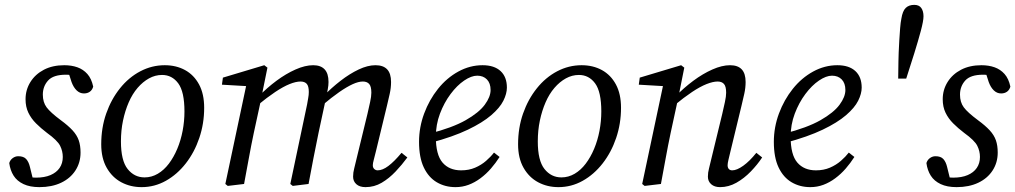

<svg xmlns="http://www.w3.org/2000/svg" viewBox="-20 -756 4172 789"><path d="M142 13Q103 13 76.5 0.5Q50 -12 36 -34Q22 -56 18 -86Q22 -99 32.5 -106.5Q43 -114 55 -114Q77 -114 87.5 -102.5Q98 -91 103 -70L120 -1L81 -35Q97 -30 106 -28Q115 -26 128 -26Q163 -26 187.5 -36.5Q212 -47 225 -66Q238 -85 238 -111Q238 -135 227 -157Q216 -179 173 -210Q148 -229 128 -249Q108 -269 96.5 -293Q85 -317 85 -348Q85 -387 105 -419Q125 -451 160.5 -469.5Q196 -488 244 -488Q274 -488 298 -479.5Q322 -471 339 -452Q356 -433 363 -400Q359 -386 349 -379Q339 -372 325 -372Q308 -372 295 -384.5Q282 -397 274 -419L256 -475L287 -444Q280 -446 271.5 -447.5Q263 -449 251 -449Q199 -449 177.5 -425Q156 -401 156 -367Q156 -336 171.5 -315Q187 -294 230 -262Q260 -240 278 -220.5Q296 -201 303.5 -179.5Q311 -158 311 -129Q311 -88 290 -55.5Q269 -23 231 -5Q193 13 142 13Z M562 13Q516 13 478.5 -7Q441 -27 418.5 -66.5Q396 -106 396 -163Q396 -231 416.5 -289.5Q437 -348 473 -393Q509 -438 556.5 -463Q604 -488 657 -488Q704 -488 740.5 -468Q777 -448 798 -409Q819 -370 819 -313Q819 -248 799 -189Q779 -130 743.5 -84.5Q708 -39 661.5 -13Q615 13 562 13ZM574 -27Q603 -27 628.5 -42Q654 -57 674 -83.5Q694 -110 708.5 -144.5Q723 -179 730.5 -218.5Q738 -258 738 -298Q738 -379 712.5 -413.5Q687 -448 646 -448Q618 -448 592.5 -434Q567 -420 545.5 -395Q524 -370 509 -335.5Q494 -301 485.5 -260.5Q477 -220 477 -175Q477 -96 504.5 -61.5Q532 -27 574 -27Z M916 8 906 0 994 -415 1012 -401 892 -408 896 -437 1066 -488 1079 -478 1054 -355V-353L1023 -210Q1012 -158 1002.5 -105.5Q993 -53 983 0ZM1183 8 1173 0 1242 -327Q1244 -340 1246.5 -353Q1249 -366 1249 -378Q1249 -402 1240.5 -411.5Q1232 -421 1215 -421Q1196 -421 1170 -410.5Q1144 -400 1111 -378Q1078 -356 1038 -323V-360H1043Q1077 -395 1116 -424Q1155 -453 1194.5 -470.5Q1234 -488 1267 -488Q1298 -488 1314 -471Q1330 -454 1330 -419Q1330 -405 1327 -389.5Q1324 -374 1321 -358L1319 -350L1289 -210Q1278 -158 1268 -105.5Q1258 -53 1248 0ZM1482 13Q1458 13 1444.5 1Q1431 -11 1431 -30Q1431 -47 1435.5 -63.5Q1440 -80 1447 -111L1490 -288Q1496 -314 1501 -337Q1506 -360 1506 -375Q1506 -401 1497 -411Q1488 -421 1471 -421Q1453 -421 1429 -410Q1405 -399 1374 -377.5Q1343 -356 1304 -323V-361H1309Q1342 -395 1379.5 -424Q1417 -453 1454 -470.5Q1491 -488 1523 -488Q1555 -488 1571 -471Q1587 -454 1587 -419Q1587 -395 1581.5 -370.5Q1576 -346 1570 -321L1525 -135Q1520 -114 1516 -99.5Q1512 -85 1512 -77Q1512 -67 1518 -61.5Q1524 -56 1532 -56Q1552 -56 1576 -74Q1600 -92 1630 -128L1654 -109Q1632 -79 1605.5 -51Q1579 -23 1548.5 -5Q1518 13 1482 13Z M1852 13Q1809 13 1775 -7Q1741 -27 1721.5 -68Q1702 -109 1702 -173Q1702 -233 1723 -289.5Q1744 -346 1780 -391Q1816 -436 1863.5 -462Q1911 -488 1963 -488Q2011 -488 2037 -464Q2063 -440 2063 -396Q2063 -371 2048.5 -342Q2034 -313 1998.5 -282.5Q1963 -252 1902.5 -223Q1842 -194 1749 -169L1745 -207Q1839 -231 1893.5 -262Q1948 -293 1972 -325.5Q1996 -358 1996 -386Q1996 -414 1981 -429.5Q1966 -445 1941 -445Q1917 -445 1887.5 -425Q1858 -405 1831.5 -369.5Q1805 -334 1788 -289Q1771 -244 1771 -194Q1771 -120 1798.5 -88Q1826 -56 1875 -56Q1907 -56 1932.5 -67Q1958 -78 1977.5 -95Q1997 -112 2010 -129L2033 -111Q2017 -86 1997.5 -63.5Q1978 -41 1954.5 -23.5Q1931 -6 1905.5 3.5Q1880 13 1852 13Z M2275 13Q2229 13 2191.5 -7Q2154 -27 2131.5 -66.5Q2109 -106 2109 -163Q2109 -231 2129.5 -289.5Q2150 -348 2186 -393Q2222 -438 2269.5 -463Q2317 -488 2370 -488Q2417 -488 2453.5 -468Q2490 -448 2511 -409Q2532 -370 2532 -313Q2532 -248 2512 -189Q2492 -130 2456.5 -84.5Q2421 -39 2374.5 -13Q2328 13 2275 13ZM2287 -27Q2316 -27 2341.5 -42Q2367 -57 2387 -83.5Q2407 -110 2421.5 -144.5Q2436 -179 2443.5 -218.5Q2451 -258 2451 -298Q2451 -379 2425.5 -413.5Q2400 -448 2359 -448Q2331 -448 2305.5 -434Q2280 -420 2258.5 -395Q2237 -370 2222 -335.5Q2207 -301 2198.5 -260.5Q2190 -220 2190 -175Q2190 -96 2217.5 -61.5Q2245 -27 2287 -27Z M2629 8 2619 0 2707 -415 2725 -401 2605 -408 2609 -437 2779 -488 2792 -478 2767 -353 2765 -344 2736 -210Q2725 -158 2715.5 -105.5Q2706 -53 2696 0ZM2939 13Q2916 13 2902.5 1Q2889 -11 2889 -30Q2889 -47 2893.5 -63.5Q2898 -80 2905 -111L2948 -288Q2954 -314 2959 -337Q2964 -360 2964 -375Q2964 -401 2955 -411Q2946 -421 2929 -421Q2910 -421 2883.5 -410.5Q2857 -400 2824 -378Q2791 -356 2751 -323L2750 -360H2756Q2790 -395 2829 -424Q2868 -453 2907.5 -470.5Q2947 -488 2980 -488Q3012 -488 3028 -471Q3044 -454 3044 -419Q3044 -395 3038.5 -370.5Q3033 -346 3027 -321L2982 -135Q2977 -114 2973.5 -99.5Q2970 -85 2970 -77Q2970 -67 2975 -61.5Q2980 -56 2989 -56Q3008 -56 3034.5 -75Q3061 -94 3088 -128L3112 -109Q3093 -80 3065.5 -51.5Q3038 -23 3006 -5Q2974 13 2939 13Z M3310 13Q3267 13 3233 -7Q3199 -27 3179.5 -68Q3160 -109 3160 -173Q3160 -233 3181 -289.5Q3202 -346 3238 -391Q3274 -436 3321.5 -462Q3369 -488 3421 -488Q3469 -488 3495 -464Q3521 -440 3521 -396Q3521 -371 3506.5 -342Q3492 -313 3456.5 -282.5Q3421 -252 3360.5 -223Q3300 -194 3207 -169L3203 -207Q3297 -231 3351.5 -262Q3406 -293 3430 -325.5Q3454 -358 3454 -386Q3454 -414 3439 -429.5Q3424 -445 3399 -445Q3375 -445 3345.5 -425Q3316 -405 3289.5 -369.5Q3263 -334 3246 -289Q3229 -244 3229 -194Q3229 -120 3256.5 -88Q3284 -56 3333 -56Q3365 -56 3390.5 -67Q3416 -78 3435.5 -95Q3455 -112 3468 -129L3491 -111Q3475 -86 3455.5 -63.5Q3436 -41 3412.5 -23.5Q3389 -6 3363.5 3.5Q3338 13 3310 13Z M3737 -736Q3757 -736 3766 -723Q3775 -710 3775 -689Q3775 -670 3764 -629Q3753 -588 3737 -536.5Q3721 -485 3704 -433H3671L3672 -503Q3672 -516 3673 -539.5Q3674 -563 3675.5 -589.5Q3677 -616 3679 -640.5Q3681 -665 3684 -679Q3689 -711 3702 -723.5Q3715 -736 3737 -736Z M3911 13Q3872 13 3845.5 0.5Q3819 -12 3805 -34Q3791 -56 3787 -86Q3791 -99 3801.5 -106.5Q3812 -114 3824 -114Q3846 -114 3856.5 -102.5Q3867 -91 3872 -70L3889 -1L3850 -35Q3866 -30 3875 -28Q3884 -26 3897 -26Q3932 -26 3956.5 -36.5Q3981 -47 3994 -66Q4007 -85 4007 -111Q4007 -135 3996 -157Q3985 -179 3942 -210Q3917 -229 3897 -249Q3877 -269 3865.5 -293Q3854 -317 3854 -348Q3854 -387 3874 -419Q3894 -451 3929.5 -469.5Q3965 -488 4013 -488Q4043 -488 4067 -479.5Q4091 -471 4108 -452Q4125 -433 4132 -400Q4128 -386 4118 -379Q4108 -372 4094 -372Q4077 -372 4064 -384.5Q4051 -397 4043 -419L4025 -475L4056 -444Q4049 -446 4040.5 -447.5Q4032 -449 4020 -449Q3968 -449 3946.5 -425Q3925 -401 3925 -367Q3925 -336 3940.5 -315Q3956 -294 3999 -262Q4029 -240 4047 -220.5Q4065 -201 4072.5 -179.5Q4080 -158 4080 -129Q4080 -88 4059 -55.5Q4038 -23 4000 -5Q3962 13 3911 13Z"/></svg>

Font: Source Serif 4
Style: Italic
Weight: 400
Italic angle: -12°
Designer: Frank Grießhammer
Foundry: Adobe Systems Incorporated
Version: Version 4.004;hotconv 1.0.116;makeotfexe 2.5.65601